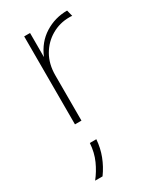

<svg xmlns="http://www.w3.org/2000/svg" viewBox="-164 -459 628 748"><g transform="rotate(-30 149.5 -85.0)"><path d="M75.7 0V-395.8H102.1V-287.5Q125 -342.4 170.5 -370.8Q216 -399.3 270.8 -399.3L277.8 -371.5Q274.3 -372.2 271.2 -372.2Q268.1 -372.2 264.6 -372.2Q221.5 -372.2 185.1 -351Q148.6 -329.9 126.7 -292Q104.9 -254.2 104.9 -203.5V0ZM34 229.2Q56.2 201.4 71.5 167.4Q86.8 133.3 89.6 91.7H118.8Q116 129.9 102.8 164.2Q89.6 198.6 67.4 229.2Z"/></g></svg>

Font: Afacad Flux Thin
Style: Regular
Weight: 250
Designer: Kristian Moeller
Foundry: Dicotype
Version: Version 1.100